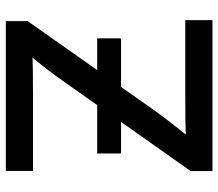

<svg xmlns="http://www.w3.org/2000/svg" viewBox="-66 -702 768 676"><g transform="rotate(-90 318.0 -364.0)"><path d="M53.7 0V-76.7L378.9 -537.6Q402.8 -571.3 429.9 -605Q457 -638.7 484.9 -672.4L496.1 -635.7Q450.7 -632.8 404.8 -632.3Q358.9 -631.8 313.5 -631.8H54.2V-727.5H581.5V-650.4L262.2 -197.3Q236.3 -161.6 208 -126Q179.7 -90.3 150.9 -55.2L139.6 -91.8Q185.5 -94.7 231.2 -95.2Q276.9 -95.7 322.8 -95.7H585V0ZM115.7 -321.8V-405.8H521V-321.8Z"/></g></svg>

Font: Inter 18pt Medium
Style: Regular
Weight: 500
Designer: Rasmus Andersson
Foundry: rsms
Version: Version 4.001;git-66647c0bb